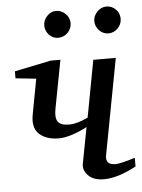

<svg xmlns="http://www.w3.org/2000/svg" viewBox="-52 -737 584 791"><g transform="rotate(-5 240.5 -342.0)"><path d="M480 -29Q403 12 346 12Q303 12 281 -11Q259 -34 265 -61L293 -208Q221 -172 176 -172Q124 -172 95 -198.5Q66 -225 77 -281L104 -425L19 -434V-463L170 -494H210L172 -294Q165 -258 176.5 -241.5Q188 -225 223 -225Q256 -225 301 -247L345 -482H438L363 -85Q356 -46 399 -46Q420 -46 480 -65ZM363 -641Q363 -662 379.5 -679Q396 -696 417 -696Q440 -696 456 -680Q472 -664 472 -641Q472 -618 455.5 -601.5Q439 -585 417 -585Q395 -585 379 -601.5Q363 -618 363 -641ZM265 -641Q265 -618 248.5 -601.5Q232 -585 209 -585Q187 -585 171.5 -601.5Q156 -618 156 -640Q156 -662 172 -679Q188 -696 209 -696Q232 -696 248.5 -679.5Q265 -663 265 -641Z"/></g></svg>

Font: Veleka
Style: Italic
Weight: 400
Italic angle: -12°
Designer: Stefan Peev, Context Ltd, 2016; SIL International, 1997-2014.
Foundry: Stefan Peev, Context Ltd, 2016
Version: Version 1.000